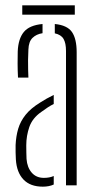

<svg xmlns="http://www.w3.org/2000/svg" viewBox="-20 -695 366 720"><path d="M39.5 -97Q39 -112 38.5 -123.8Q38 -135.5 38.5 -151Q40 -184 48.2 -212Q56.5 -240 76 -264.5Q95.5 -289 131.5 -311Q142 -318 155 -325.2Q168 -332.5 181.5 -339V-305Q171 -300 159.5 -292.5Q148 -285 134.5 -275Q101.5 -252 90 -218.8Q78.5 -185.5 78.5 -150Q78.5 -136 78.8 -122.5Q79 -109 79.5 -99Q82 -67 99 -47.5Q116 -28 144.5 -28Q166 -28 181.5 -35V-3Q164 5 140.5 5Q93.5 5 68 -21.8Q42.5 -48.5 39.5 -97ZM47.5 -404Q46 -433.5 46 -457.2Q46 -481 46.5 -502Q48.5 -550 69.5 -575.2Q90.5 -600.5 139.5 -605V-570.5Q116.5 -567 102 -553Q87.5 -539 86.5 -509Q85.5 -489 85.2 -469.8Q85 -450.5 85.5 -433.8Q86 -417 86.5 -404ZM227.5 0V-504Q227.5 -533.5 218.2 -549.2Q209 -565 185.5 -570V-605Q232 -600.5 249.8 -575Q267.5 -549.5 267.5 -499V0ZM63.5 -675H260.5V-640H63.5Z"/></svg>

Font: Big Shoulders Stencil Text SC Thin
Style: Regular
Weight: 100
Designer: Patric King
Foundry: XO Type Co
Version: Version 2.001